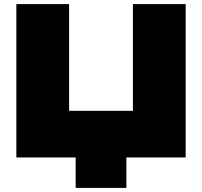

<svg xmlns="http://www.w3.org/2000/svg" viewBox="-20 -770 988 939"><path d="M350 149V0H60V-750H318V-228H630V-750H888V0H598V149Z"/></svg>

Font: Bounded
Style: Regular
Weight: 900
Designer: Vlad Churkin
Version: Version 1.0